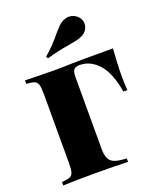

<svg xmlns="http://www.w3.org/2000/svg" viewBox="-154 -948 871 1044"><g transform="rotate(-20 281.0 -426.0)"><path d="M531 -450Q531 -401 534 -368H511Q492 -481 445 -533Q398 -585 337 -585H335Q313 -585 303 -574Q293 -563 293 -531V-116Q293 -78 303.5 -58Q314 -38 337.5 -30Q361 -22 404 -20V0Q337 -3 207 -3Q86 -3 29 0V-20Q61 -22 75.5 -28Q90 -34 95 -51Q100 -68 100 -106V-502Q100 -540 95 -557Q90 -574 75.5 -580Q61 -586 29 -588V-608L76 -607Q154 -605 196 -605Q240 -605 300 -607L359 -608H538Q531 -520 531 -450ZM370 -852Q389 -852 406.5 -842Q424 -832 433 -814Q439 -802 439 -788Q439 -770 429 -754Q419 -738 401 -729Q385 -721 368 -717Q351 -713 322 -708Q251 -697 188 -678L181 -690Q233 -734 277 -789Q298 -813 310 -825Q322 -837 339 -845Q355 -852 370 -852Z"/></g></svg>

Font: Playfair Display SC Black
Style: Regular
Weight: 900
Designer: Claus Eggers Sørensen
Foundry: Claus Eggers Sørensen
Version: Version 1.200; ttfautohint (v1.6)